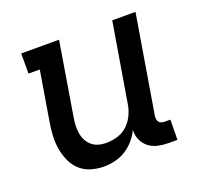

<svg xmlns="http://www.w3.org/2000/svg" viewBox="-98 -632 796 753"><g transform="rotate(-20 300.0 -256.0)"><path d="M215 8Q187 8 161 0Q135 -8 116 -25.5Q97 -43 86 -67.5Q75 -92 70.5 -119Q66 -146 67.5 -174.5Q69 -203 74 -231L108 -436H61V-520H219L169 -217Q166 -200 165 -183.5Q164 -167 166.5 -150.5Q169 -134 176 -120Q183 -106 195 -95.5Q207 -85 222.5 -80.5Q238 -76 255 -76Q278 -76 302 -83Q326 -90 344 -107Q362 -124 372.5 -146.5Q383 -169 386 -191L441 -520H538L470 -111Q469 -104 470 -97Q471 -90 475 -85Q479 -80 485.5 -78Q492 -76 499 -76H522L521 8H485Q463 8 441.5 3.5Q420 -1 403.5 -13.5Q387 -26 378 -45.5Q369 -65 370 -88Q359 -66 343 -47.5Q327 -29 306 -16Q285 -3 261.5 2.5Q238 8 215 8Z"/></g></svg>

Font: Iosevka HT Medium Extended
Style: Italic
Weight: 500
Width: 7
Italic angle: -9°
Monospace: yes
Designer: Belleve Invis
Foundry: Belleve Invis
Version: Version 32.3.0; ttfautohint (v1.8.4)